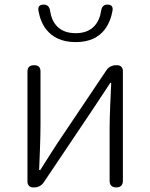

<svg xmlns="http://www.w3.org/2000/svg" viewBox="-20 -819 656 839"><path d="M100 -267V-25C100 -10 110 0 125 0H129C146 0 162 -8 171 -22L386 -342C408 -375 440 -424 462 -457H466C463 -387 459 -315 459 -256V-29C459 -10 469 0 488 0C507 0 517 -10 517 -29V-267V-509C517 -524 507 -534 492 -534H487C470 -534 454 -526 445 -512L230 -192C209 -159 177 -110 156 -76H151C154 -147 157 -219 157 -277V-506C157 -525 148 -534 129 -534C110 -534 100 -525 100 -506ZM437 -689C456 -714 467 -744 472 -774C474 -791 466 -799 449 -799C433 -799 424 -788 422 -772C414 -719 383 -674 311 -674C237 -674 207 -719 199 -771C197 -788 188 -799 171 -799C153 -799 145 -790 148 -772C153 -743 164 -713 183 -689C209 -657 249 -635 311 -635C372 -635 412 -657 437 -689Z"/></svg>

Font: GenSenRounded2 TW L
Style: Regular
Weight: 300
Version: Version 2.100;PS 2.1;hotconv 16.6.51;makeotf.lib2.5.65220 DE